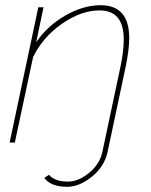

<svg xmlns="http://www.w3.org/2000/svg" viewBox="-20 -547 580 737"><path d="M150 136 168 124Q190 150 241 150Q281 150 322 116.5Q363 83 373 36L442 -289Q455 -350 455 -396Q455 -507 362 -507Q291 -507 217.5 -455.5Q144 -404 107 -328L37 0H17L127 -519H147L119 -385Q162 -448 231 -487.5Q300 -527 366 -527Q476 -527 476 -401Q476 -356 462 -289L393 36Q381 92 333 131Q285 170 238 170Q175 170 150 136Z"/></svg>

Font: Raleway-v4020 Thin
Style: Italic
Weight: 250
Italic angle: -12°
Designer: Matt McInerney, Pablo Impallari, Rodrigo Fuenzalida
Foundry: Matt McInerney, Pablo Impallari, Rodrigo Fuenzalida
Version: Version 4.020;PS 004.020;hotconv 1.0.88;makeotf.lib2.5.64775